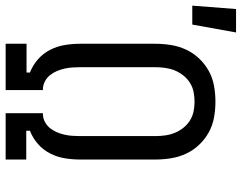

<svg xmlns="http://www.w3.org/2000/svg" viewBox="-148 -748 856 680"><g transform="rotate(90 280.0 -408.0)"><path d="M95 0V-74H197V-86Q171 -96 150 -114.5Q129 -133 116.5 -157.5Q104 -182 99.5 -209Q95 -236 95 -264V-530Q95 -558 99.5 -586Q104 -614 116 -639.5Q128 -665 147.5 -685.5Q167 -706 191.5 -719.5Q216 -733 244 -738Q272 -743 300 -743Q328 -743 356 -738Q384 -733 408.5 -719.5Q433 -706 452.5 -685.5Q472 -665 484 -639.5Q496 -614 500.5 -586Q505 -558 505 -530V-264Q505 -236 500.5 -209Q496 -182 483.5 -157.5Q471 -133 450 -114.5Q429 -96 403 -86V-73H505V0H341V-132H347Q361 -133 373.5 -140Q386 -147 394.5 -158Q403 -169 408.5 -182Q414 -195 417 -208.5Q420 -222 421 -236Q422 -250 422 -264V-530Q422 -548 419.5 -565.5Q417 -583 410.5 -599Q404 -615 393 -629Q382 -643 367 -652.5Q352 -662 335 -665.5Q318 -669 300 -669Q282 -669 265 -665.5Q248 -662 233 -652.5Q218 -643 207 -629Q196 -615 189.5 -599Q183 -583 180.5 -565.5Q178 -548 178 -530V-264Q178 -250 179 -236Q180 -222 183 -208.5Q186 -195 191.5 -182Q197 -169 205.5 -158Q214 -147 226.5 -140Q239 -133 253 -132H259V0ZM-40 -661 -28 -816H55L27 -661Z"/></g></svg>

Font: Iosevka HT Extended
Style: Regular
Weight: 400
Width: 7
Monospace: yes
Designer: Belleve Invis
Foundry: Belleve Invis
Version: Version 32.3.0; ttfautohint (v1.8.4)